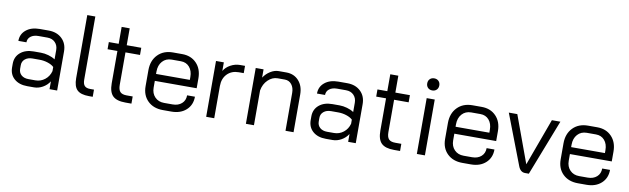

<svg xmlns="http://www.w3.org/2000/svg" viewBox="-43 -1191 5538 1690"><g transform="rotate(10 2726.0 -346.0)"><path d="M60 -132V-164Q60 -227 105 -265Q150 -303 224 -303H288Q321 -303 356 -293Q391 -283 416 -266V-349Q416 -391 390 -417.5Q364 -444 321 -444H241Q198 -444 172 -424Q146 -404 146 -371H74Q74 -432 120 -469.5Q166 -507 241 -507H321Q395 -507 440.5 -463.5Q486 -420 486 -349V0H418V-70Q395 -34 357.5 -13Q320 8 280 8H220Q147 8 103.5 -30Q60 -68 60 -132ZM282 -55Q329 -55 366 -84Q403 -113 416 -161V-198Q396 -217 360.5 -228.5Q325 -240 288 -240H224Q183 -240 157.5 -219Q132 -198 132 -164V-132Q132 -97 156 -76Q180 -55 220 -55Z M632 -136V-700H704V-136Q704 -98 719.5 -81Q735 -64 770 -64H804V0H770Q696 0 664 -31.5Q632 -63 632 -136Z M948 -146V-435H860V-499H948V-650H1020V-499H1150V-435H1020V-146Q1020 -102 1037.5 -83Q1055 -64 1096 -64H1150V0H1096Q1017 0 982.5 -34Q948 -68 948 -146Z M1246 -173V-316Q1246 -402 1297 -454.5Q1348 -507 1432 -507H1514Q1594 -507 1643 -456Q1692 -405 1692 -321V-233H1318V-173Q1318 -121 1349.5 -88.5Q1381 -56 1432 -56H1508Q1558 -56 1589 -83.5Q1620 -111 1620 -157H1690Q1690 -83 1640 -37.5Q1590 8 1508 8H1432Q1348 8 1297 -41.5Q1246 -91 1246 -173ZM1620 -295V-321Q1620 -376 1591 -409.5Q1562 -443 1514 -443H1432Q1381 -443 1349.5 -408Q1318 -373 1318 -316V-295Z M1818 -499H1888V-422Q1908 -457 1948.5 -479Q1989 -501 2033 -501H2077V-436H2033Q1969 -436 1929.5 -395.5Q1890 -355 1890 -288V0H1818Z M2173 -499H2243V-425Q2266 -461 2303 -484Q2340 -507 2377 -507H2445Q2514 -507 2556.5 -460Q2599 -413 2599 -337V0H2527V-339Q2527 -385 2504 -414Q2481 -443 2443 -443H2379Q2332 -443 2293.5 -406Q2255 -369 2245 -311V0H2173Z M2729 -132V-164Q2729 -227 2774 -265Q2819 -303 2893 -303H2957Q2990 -303 3025 -293Q3060 -283 3085 -266V-349Q3085 -391 3059 -417.5Q3033 -444 2990 -444H2910Q2867 -444 2841 -424Q2815 -404 2815 -371H2743Q2743 -432 2789 -469.5Q2835 -507 2910 -507H2990Q3064 -507 3109.5 -463.5Q3155 -420 3155 -349V0H3087V-70Q3064 -34 3026.5 -13Q2989 8 2949 8H2889Q2816 8 2772.5 -30Q2729 -68 2729 -132ZM2951 -55Q2998 -55 3035 -84Q3072 -113 3085 -161V-198Q3065 -217 3029.5 -228.5Q2994 -240 2957 -240H2893Q2852 -240 2826.5 -219Q2801 -198 2801 -164V-132Q2801 -97 2825 -76Q2849 -55 2889 -55Z M3349 -146V-435H3261V-499H3349V-650H3421V-499H3551V-435H3421V-146Q3421 -102 3438.5 -83Q3456 -64 3497 -64H3551V0H3497Q3418 0 3383.5 -34Q3349 -68 3349 -146Z M3683 -628Q3683 -652 3698 -667Q3713 -682 3737 -682Q3761 -682 3776 -667Q3791 -652 3791 -628Q3791 -604 3776 -589Q3761 -574 3737 -574Q3713 -574 3698 -589Q3683 -604 3683 -628ZM3701 -499H3773V0H3701Z M3923 -173V-316Q3923 -402 3974 -454.5Q4025 -507 4109 -507H4191Q4271 -507 4320 -456Q4369 -405 4369 -321V-233H3995V-173Q3995 -121 4026.5 -88.5Q4058 -56 4109 -56H4185Q4235 -56 4266 -83.5Q4297 -111 4297 -157H4367Q4367 -83 4317 -37.5Q4267 8 4185 8H4109Q4025 8 3974 -41.5Q3923 -91 3923 -173ZM4297 -295V-321Q4297 -376 4268 -409.5Q4239 -443 4191 -443H4109Q4058 -443 4026.5 -408Q3995 -373 3995 -316V-295Z M4607 -51 4435 -499H4511L4665 -79H4666L4820 -499H4896L4702 0H4668Q4626 0 4607 -51Z M4956 -173V-316Q4956 -402 5007 -454.5Q5058 -507 5142 -507H5224Q5304 -507 5353 -456Q5402 -405 5402 -321V-233H5028V-173Q5028 -121 5059.5 -88.5Q5091 -56 5142 -56H5218Q5268 -56 5299 -83.5Q5330 -111 5330 -157H5400Q5400 -83 5350 -37.5Q5300 8 5218 8H5142Q5058 8 5007 -41.5Q4956 -91 4956 -173ZM5330 -295V-321Q5330 -376 5301 -409.5Q5272 -443 5224 -443H5142Q5091 -443 5059.5 -408Q5028 -373 5028 -316V-295Z"/></g></svg>

Font: Bai Jamjuree
Style: Regular
Weight: 400
Designer: Katatrad Aksorn Co.,Ltd.
Foundry: Cadson Demak Co.,Ltd.
Version: Version 1.000; ttfautohint (v1.6)